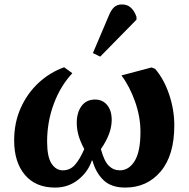

<svg xmlns="http://www.w3.org/2000/svg" viewBox="-20 -833 854 868"><path d="M229 15Q141 15 92.5 -42.5Q44 -100 44 -198Q44 -279 74 -345.5Q104 -412 155 -459Q206 -506 270 -529L307 -502Q253 -444 223 -363Q193 -282 193 -193Q193 -124 213 -93.5Q233 -63 264 -63Q297 -63 319 -88Q341 -113 361 -159Q341 -197 334 -224.5Q327 -252 327 -277Q327 -324 348.5 -353.5Q370 -383 410 -383Q444 -383 464.5 -358Q485 -333 485 -291Q485 -229 436 -159Q451 -104 472 -83.5Q493 -63 522 -63Q563 -63 589 -105.5Q615 -148 615 -237Q615 -305 590.5 -374Q566 -443 529 -492L665 -528L681 -522Q721 -476 744.5 -406.5Q768 -337 768 -266Q768 -131 706.5 -58Q645 15 546 15Q483 15 448 -18.5Q413 -52 398 -107H395Q378 -56 333.5 -20.5Q289 15 229 15ZM433 -577 400 -593 471 -760Q482 -788 496 -800.5Q510 -813 531 -813Q556 -813 572 -798Q588 -783 597 -757V-744Z"/></svg>

Font: Literata 36pt
Style: Bold Italic
Weight: 700
Italic angle: -2°
Designer: Latin by Veronika Burian and Jose Scaglione. Greek by Irene Vlachou. Cyrillic by Vera Evstafieva
Foundry: TypeTogether
Version: Version 3.002